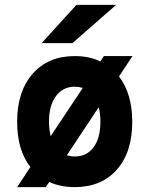

<svg xmlns="http://www.w3.org/2000/svg" viewBox="-20 -752 610 784"><path d="M276 -576H150L292 -732H454ZM466 -440Q520 -369 520 -255Q520 -130 457 -59Q394 12 285 12Q226 12 181 -9L167 12H50L104 -70Q50 -139 50 -255Q50 -379 113.5 -451Q177 -523 285 -523Q345 -523 390 -501L404 -523H521ZM180 -255Q180 -226 187 -196L318 -393Q301 -398 285 -398Q237 -398 208.5 -359.5Q180 -321 180 -255ZM390 -255Q390 -290 383 -314L253 -118Q270 -113 285 -113Q334 -113 362 -150.5Q390 -188 390 -255Z"/></svg>

Font: OVRPSS Recut ExtraBold
Style: Regular
Weight: 800
Designer: Giant Group
Foundry: Giant Group
Version: Version 1.001;hotconv 1.0.109;makeotfexe 2.5.65596